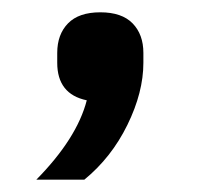

<svg xmlns="http://www.w3.org/2000/svg" viewBox="-20 -154 325 312"><path d="M39 138Q105 71 121 9Q73 -1 73 -52V-68Q73 -98 90.5 -116Q108 -134 143 -134Q178 -134 195.5 -116Q213 -98 213 -68V-52Q213 -4 187 49Q161 102 117 138Z"/></svg>

Font: Anuphan Medium
Style: Regular
Weight: 500
Designer: Mike Abbink, Paul van der Laan, Pieter van Rosmalen, Mint Tantisuwanna
Foundry: Bold Monday; Cadson Demak
Version: Version 3.002;hotconv 1.0.109;makeotfexe 2.5.65596